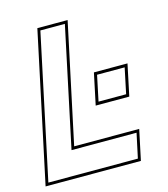

<svg xmlns="http://www.w3.org/2000/svg" viewBox="-118 -783 759 867"><g transform="rotate(-15 261.5 -350.0)"><path d="M-12 0 137 -700H278.5L159.5 -141.5H463.5L433.5 0ZM4.5 -13.5H423L447.5 -128H143.5L262 -686.5H147.5ZM301 -294 332 -441H489L458 -294ZM318 -308H447L472 -427H343Z"/></g></svg>

Font: Tourney Thin
Style: Italic
Weight: 100
Italic angle: -12°
Designer: Tyler Finck
Foundry: Etcetera Type Co
Version: Version 1.015